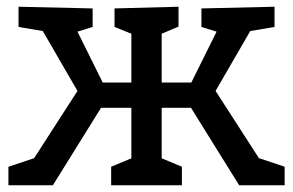

<svg xmlns="http://www.w3.org/2000/svg" viewBox="-20 -550 870 570"><path d="M825 -55V0H690L547 -230H460V-80L520 -55V0H310V-55L370 -80V-230H280L137 0H5V-55L80 -80H81L210 -280L107 -458H106L35 -470V-530L255 -525V-470L210 -456L285 -305H370V-450L320 -470V-525L510 -530V-471L460 -450V-305H548L623 -456L578 -470V-525L795 -530V-470L724 -458H723L620 -280L749 -80H750Z"/></svg>

Font: Bitter
Style: Regular
Weight: 400
Designer: Sol Matas
Foundry: Sol Matas
Version: Version 1.300;PS 001.300;hotconv 1.0.70;makeotf.lib2.5.58329